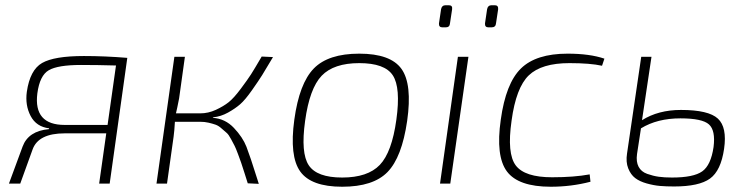

<svg xmlns="http://www.w3.org/2000/svg" viewBox="-20 -698 2846 730"><path d="M464 -478 397 0H357L384 -191H226Q126 -191 104 -130L57 0H14L66 -141Q88 -200 166 -207L167 -210Q118 -216 96.5 -257Q75 -298 82 -349Q94 -432 140 -458.5Q186 -485 299 -485Q379 -485 464 -478ZM389 -223 421 -449Q349 -451 288 -451Q200 -451 165.5 -431Q131 -411 122 -343Q107 -223 226 -223Z M791 -252 789 -250Q836 -247 869.5 -211.5Q903 -176 917 -140Q931 -104 957 -21Q962 -6 964 1L922 -1Q919 -11 909.5 -40.5Q900 -70 897 -79Q894 -88 885 -112Q876 -136 872 -143.5Q868 -151 858.5 -169Q849 -187 841.5 -193Q834 -199 822.5 -209.5Q811 -220 799.5 -224Q788 -228 773 -231.5Q758 -235 741 -235H737H645Q643 -199 640 -178L615 0H575L643 -482H683L661 -324Q653 -283 649 -267H741Q772 -267 801 -280.5Q830 -294 849.5 -309.5Q869 -325 895.5 -360.5Q922 -396 934.5 -415.5Q947 -435 975 -483L1018 -481Q989 -432 976.5 -412Q964 -392 938 -355Q912 -318 893 -301.5Q874 -285 847 -270Q820 -255 791 -252Z M1346 -494Q1465 -494 1506.5 -436Q1548 -378 1528 -238Q1508 -100 1453.5 -44Q1399 12 1281 12Q1163 12 1121.5 -46Q1080 -104 1099 -243Q1118 -381 1173 -437.5Q1228 -494 1346 -494ZM1140 -238Q1123 -116 1154 -69.5Q1185 -23 1281 -23Q1378 -23 1424 -71Q1470 -119 1487 -243Q1504 -365 1473.5 -411.5Q1443 -458 1346 -458Q1249 -458 1203 -410Q1157 -362 1140 -238Z M1673 -678H1687Q1701 -678 1699 -663L1691 -610Q1690 -594 1675 -594H1662Q1648 -594 1649 -609L1657 -663Q1660 -678 1673 -678ZM1848 -678H1862Q1875 -678 1874 -663L1866 -610Q1865 -594 1849 -594H1837Q1823 -594 1824 -609L1832 -663Q1835 -678 1848 -678ZM1692 0H1653L1721 -482H1761Z M2222 -35 2225 -7Q2152 12 2074 12Q1951 12 1907.5 -46Q1864 -104 1884 -243Q1903 -381 1960.5 -437.5Q2018 -494 2138 -494Q2222 -494 2278 -475L2269 -448Q2224 -458 2145 -458Q2039 -458 1990.5 -411.5Q1942 -365 1925 -239Q1907 -114 1941 -69Q1975 -24 2079 -24Q2163 -24 2222 -35Z M2457 -482 2421 -241Q2483 -280 2569 -280Q2674 -280 2709.5 -247Q2745 -214 2733 -132Q2721 -49 2679.5 -19Q2638 11 2543 11Q2513 11 2489.5 9Q2466 7 2439 -0.5Q2412 -8 2395 -21Q2378 -34 2368.5 -58Q2359 -82 2364 -114L2418 -482ZM2417 -210 2402 -112Q2398 -83 2408 -64Q2418 -45 2440.5 -37Q2463 -29 2484.5 -26Q2506 -23 2535 -23Q2617 -23 2650 -46.5Q2683 -70 2693 -139Q2701 -202 2675.5 -225Q2650 -248 2567 -248Q2479 -248 2417 -210Z"/></svg>

Font: Exo 2.0 Extra Light
Style: Italic
Weight: 250
Italic angle: -8°
Designer: Natanael Gama
Version: Version 1.001;PS 001.001;hotconv 1.0.70;makeotf.lib2.5.58329